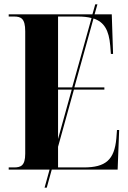

<svg xmlns="http://www.w3.org/2000/svg" viewBox="-20 -780 590 883"><path d="M521 0 528 -182H518L515 -143C506 -45 466 -10 365 -10H247V-105L320 -368H460V-378H322L410 -695C459 -679 481 -641 487 -570L490 -532H500L494 -714H415L428 -760H418L405 -714H20V-704H44C76 -704 96 -696 96 -636V-73C96 -17 75 -10 44 -10H20V0H208L185 83H195L218 0ZM247 -378V-704H337C362 -704 383 -702 401 -697L312 -378ZM247 -368H310L247 -141Z"/></svg>

Font: Noto Serif Display Condensed Extra
Style: Regular
Weight: 800
Width: 3
Designer: Monotype Design Team
Foundry: Monotype Imaging Inc.
Version: Version 1.900